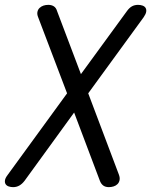

<svg xmlns="http://www.w3.org/2000/svg" viewBox="-33 -760 653 790"><path d="M558 -689 330 -376 456 -42Q461 -29 459 -19Q457 -9 450.5 -2.5Q444 4 434.5 7Q425 10 415 10Q401 10 392 3.5Q383 -3 378 -16L272 -297L68 -16Q58 -3 46.5 3.5Q35 10 21 10Q11 10 2.5 7Q-6 4 -10 -2.5Q-14 -9 -12.5 -18.5Q-11 -28 -1 -41L243 -376L124 -689Q119 -701 121 -711Q123 -721 130 -727.5Q137 -734 146 -737Q155 -740 166 -740Q179 -740 188.5 -734Q198 -728 202 -714L300 -455L489 -714Q499 -728 510 -734Q521 -740 535 -740Q545 -740 553.5 -737Q562 -734 566 -727.5Q570 -721 568.5 -711.5Q567 -702 558 -689Z"/></svg>

Font: Maple Mono NL Light
Style: Italic
Weight: 300
Italic angle: -10°
Monospace: yes
Designer: subframe7536
Version: Version 7.000